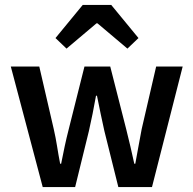

<svg xmlns="http://www.w3.org/2000/svg" viewBox="-20 -762 788 782"><path d="M154 0 24 -491H140L199 -236Q207 -201 212.5 -166Q218 -131 225 -95H229Q236 -131 243.5 -166Q251 -201 260 -236L324 -491H429L494 -236Q503 -201 511 -166Q519 -131 527 -95H531Q538 -131 544 -166Q550 -201 557 -236L616 -491H724L599 0H462L405 -229Q397 -264 390 -298.5Q383 -333 375 -372H371Q364 -333 357 -298Q350 -263 342 -228L286 0ZM206 -607 317 -742H433L544 -607L499 -564L377 -667H373L251 -564Z"/></svg>

Font: TT Toshiba Sans Medium
Style: Regular
Weight: 500
Designer: Paul D. Hunt
Foundry: Toshiba Corporation
Version: Version 2.020;PS 2.000;hotconv 1.0.86;makeotf.lib2.5.63406